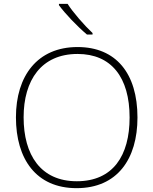

<svg xmlns="http://www.w3.org/2000/svg" viewBox="-20 -970 799 1000"><path d="M332 -950H287V-943C319 -899 382 -833 433 -790H462V-798C420 -837 359 -907 332 -950ZM696 -358C696 -588 584 -725 384 -725C175 -725 63 -575 63 -359C63 -142 168 10 379 10C591 10 696 -142 696 -358ZM103 -359C103 -552 195 -689 384 -689C560 -689 655 -567 655 -358C655 -160 569 -26 380 -26C192 -26 103 -163 103 -359Z"/></svg>

Font: Noto Sans Meetei Mayek ExtraLight
Style: Regular
Weight: 200
Designer: Monotype Design Team and Neelakash Kshetrimayum
Foundry: Monotype Imaging Inc.
Version: Version 2.002